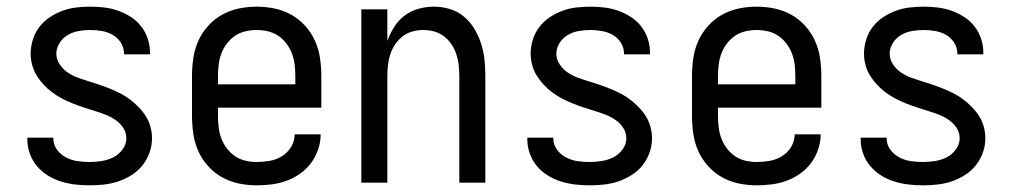

<svg xmlns="http://www.w3.org/2000/svg" viewBox="-20 -548 3040 576"><path d="M249 8Q227 8 205.5 5.5Q184 3 163 -3.5Q142 -10 123.5 -21.5Q105 -33 91 -49.5Q77 -66 69.5 -87Q62 -108 62 -130V-135H140V-132Q140 -114 151 -99Q162 -84 178.5 -75.5Q195 -67 213 -64.5Q231 -62 249 -62Q267 -62 285.5 -65Q304 -68 320 -76Q336 -84 347.5 -99.5Q359 -115 359 -133Q359 -151 349 -165.5Q339 -180 324.5 -189.5Q310 -199 294 -205Q278 -211 261.5 -216Q245 -221 228.5 -226.5Q212 -232 196 -238.5Q180 -245 165 -253Q150 -261 136 -271.5Q122 -282 110.5 -294.5Q99 -307 90 -321.5Q81 -336 76.5 -353Q72 -370 72 -387Q72 -408 78.5 -429Q85 -450 98 -467Q111 -484 129 -496Q147 -508 167 -515.5Q187 -523 208.5 -525.5Q230 -528 251 -528Q272 -528 293 -525.5Q314 -523 334 -516Q354 -509 372 -497.5Q390 -486 403 -469.5Q416 -453 423 -432.5Q430 -412 430 -391V-385H352V-388Q352 -405 342.5 -420Q333 -435 318 -443.5Q303 -452 285.5 -455Q268 -458 251 -458Q234 -458 216.5 -455Q199 -452 184 -443.5Q169 -435 159 -419.5Q149 -404 149 -387Q149 -370 159 -355Q169 -340 183 -330.5Q197 -321 213.5 -315Q230 -309 246.5 -304Q263 -299 279 -293.5Q295 -288 311 -281.5Q327 -275 342.5 -267Q358 -259 371.5 -248.5Q385 -238 397 -225.5Q409 -213 418 -198.5Q427 -184 431.5 -167Q436 -150 436 -133Q436 -111 428.5 -90Q421 -69 407.5 -52Q394 -35 375 -23Q356 -11 335.5 -4Q315 3 293 5.5Q271 8 249 8Z M750 8Q723 8 696.5 2.5Q670 -3 646.5 -16Q623 -29 604.5 -49.5Q586 -70 575 -94.5Q564 -119 560 -146Q556 -173 556 -200V-320Q556 -347 560 -374Q564 -401 575 -425.5Q586 -450 604.5 -470.5Q623 -491 646.5 -504Q670 -517 696.5 -522.5Q723 -528 750 -528Q777 -528 803.5 -522.5Q830 -517 853.5 -504Q877 -491 895.5 -470.5Q914 -450 925 -425.5Q936 -401 940 -374Q944 -347 944 -320V-225H634V-200Q634 -183 636 -166Q638 -149 644 -133Q650 -117 660.5 -103Q671 -89 685 -79.5Q699 -70 716 -66Q733 -62 750 -62Q770 -62 789.5 -65.5Q809 -69 826 -79.5Q843 -90 853.5 -107.5Q864 -125 864 -145H942Q942 -122 934.5 -100Q927 -78 913.5 -59.5Q900 -41 881 -27.5Q862 -14 840.5 -6Q819 2 796 5Q773 8 750 8ZM866 -295V-320Q866 -337 864 -354Q862 -371 856 -387Q850 -403 839.5 -417Q829 -431 815 -440.5Q801 -450 784 -454Q767 -458 750 -458Q733 -458 716 -454Q699 -450 685 -440.5Q671 -431 660.5 -417Q650 -403 644 -387Q638 -371 636 -354Q634 -337 634 -320V-295Z M1064 0V-520H1142V-425Q1150 -447 1162.5 -467Q1175 -487 1193.5 -501Q1212 -515 1235 -521.5Q1258 -528 1281 -528Q1306 -528 1329.5 -521Q1353 -514 1372 -498Q1391 -482 1403.5 -461Q1416 -440 1423.5 -416.5Q1431 -393 1433.5 -368.5Q1436 -344 1436 -320V0H1358V-320Q1358 -337 1356 -353.5Q1354 -370 1349 -385.5Q1344 -401 1334.5 -415Q1325 -429 1312 -439Q1299 -449 1283 -453.5Q1267 -458 1250 -458Q1233 -458 1217 -453.5Q1201 -449 1188 -439Q1175 -429 1165.5 -415Q1156 -401 1151 -385.5Q1146 -370 1144 -353.5Q1142 -337 1142 -320V0Z M1749 8Q1727 8 1705.5 5.5Q1684 3 1663 -3.5Q1642 -10 1623.5 -21.5Q1605 -33 1591 -49.5Q1577 -66 1569.5 -87Q1562 -108 1562 -130V-135H1640V-132Q1640 -114 1651 -99Q1662 -84 1678.5 -75.5Q1695 -67 1713 -64.5Q1731 -62 1749 -62Q1767 -62 1785.5 -65Q1804 -68 1820 -76Q1836 -84 1847.5 -99.5Q1859 -115 1859 -133Q1859 -151 1849 -165.5Q1839 -180 1824.5 -189.5Q1810 -199 1794 -205Q1778 -211 1761.5 -216Q1745 -221 1728.5 -226.5Q1712 -232 1696 -238.5Q1680 -245 1665 -253Q1650 -261 1636 -271.5Q1622 -282 1610.5 -294.5Q1599 -307 1590 -321.5Q1581 -336 1576.5 -353Q1572 -370 1572 -387Q1572 -408 1578.5 -429Q1585 -450 1598 -467Q1611 -484 1629 -496Q1647 -508 1667 -515.5Q1687 -523 1708.5 -525.5Q1730 -528 1751 -528Q1772 -528 1793 -525.5Q1814 -523 1834 -516Q1854 -509 1872 -497.5Q1890 -486 1903 -469.5Q1916 -453 1923 -432.5Q1930 -412 1930 -391V-385H1852V-388Q1852 -405 1842.5 -420Q1833 -435 1818 -443.5Q1803 -452 1785.5 -455Q1768 -458 1751 -458Q1734 -458 1716.5 -455Q1699 -452 1684 -443.5Q1669 -435 1659 -419.5Q1649 -404 1649 -387Q1649 -370 1659 -355Q1669 -340 1683 -330.5Q1697 -321 1713.5 -315Q1730 -309 1746.5 -304Q1763 -299 1779 -293.5Q1795 -288 1811 -281.5Q1827 -275 1842.5 -267Q1858 -259 1871.5 -248.5Q1885 -238 1897 -225.5Q1909 -213 1918 -198.5Q1927 -184 1931.5 -167Q1936 -150 1936 -133Q1936 -111 1928.5 -90Q1921 -69 1907.5 -52Q1894 -35 1875 -23Q1856 -11 1835.5 -4Q1815 3 1793 5.5Q1771 8 1749 8Z M2250 8Q2223 8 2196.5 2.5Q2170 -3 2146.5 -16Q2123 -29 2104.5 -49.5Q2086 -70 2075 -94.5Q2064 -119 2060 -146Q2056 -173 2056 -200V-320Q2056 -347 2060 -374Q2064 -401 2075 -425.5Q2086 -450 2104.5 -470.5Q2123 -491 2146.5 -504Q2170 -517 2196.5 -522.5Q2223 -528 2250 -528Q2277 -528 2303.5 -522.5Q2330 -517 2353.5 -504Q2377 -491 2395.5 -470.5Q2414 -450 2425 -425.5Q2436 -401 2440 -374Q2444 -347 2444 -320V-225H2134V-200Q2134 -183 2136 -166Q2138 -149 2144 -133Q2150 -117 2160.5 -103Q2171 -89 2185 -79.5Q2199 -70 2216 -66Q2233 -62 2250 -62Q2270 -62 2289.5 -65.5Q2309 -69 2326 -79.5Q2343 -90 2353.5 -107.5Q2364 -125 2364 -145H2442Q2442 -122 2434.5 -100Q2427 -78 2413.5 -59.5Q2400 -41 2381 -27.5Q2362 -14 2340.5 -6Q2319 2 2296 5Q2273 8 2250 8ZM2366 -295V-320Q2366 -337 2364 -354Q2362 -371 2356 -387Q2350 -403 2339.5 -417Q2329 -431 2315 -440.5Q2301 -450 2284 -454Q2267 -458 2250 -458Q2233 -458 2216 -454Q2199 -450 2185 -440.5Q2171 -431 2160.5 -417Q2150 -403 2144 -387Q2138 -371 2136 -354Q2134 -337 2134 -320V-295Z M2749 8Q2727 8 2705.5 5.5Q2684 3 2663 -3.5Q2642 -10 2623.5 -21.5Q2605 -33 2591 -49.5Q2577 -66 2569.5 -87Q2562 -108 2562 -130V-135H2640V-132Q2640 -114 2651 -99Q2662 -84 2678.5 -75.5Q2695 -67 2713 -64.5Q2731 -62 2749 -62Q2767 -62 2785.5 -65Q2804 -68 2820 -76Q2836 -84 2847.5 -99.5Q2859 -115 2859 -133Q2859 -151 2849 -165.5Q2839 -180 2824.5 -189.5Q2810 -199 2794 -205Q2778 -211 2761.5 -216Q2745 -221 2728.5 -226.5Q2712 -232 2696 -238.5Q2680 -245 2665 -253Q2650 -261 2636 -271.5Q2622 -282 2610.5 -294.5Q2599 -307 2590 -321.5Q2581 -336 2576.5 -353Q2572 -370 2572 -387Q2572 -408 2578.5 -429Q2585 -450 2598 -467Q2611 -484 2629 -496Q2647 -508 2667 -515.5Q2687 -523 2708.5 -525.5Q2730 -528 2751 -528Q2772 -528 2793 -525.5Q2814 -523 2834 -516Q2854 -509 2872 -497.5Q2890 -486 2903 -469.5Q2916 -453 2923 -432.5Q2930 -412 2930 -391V-385H2852V-388Q2852 -405 2842.5 -420Q2833 -435 2818 -443.5Q2803 -452 2785.5 -455Q2768 -458 2751 -458Q2734 -458 2716.5 -455Q2699 -452 2684 -443.5Q2669 -435 2659 -419.5Q2649 -404 2649 -387Q2649 -370 2659 -355Q2669 -340 2683 -330.5Q2697 -321 2713.5 -315Q2730 -309 2746.5 -304Q2763 -299 2779 -293.5Q2795 -288 2811 -281.5Q2827 -275 2842.5 -267Q2858 -259 2871.5 -248.5Q2885 -238 2897 -225.5Q2909 -213 2918 -198.5Q2927 -184 2931.5 -167Q2936 -150 2936 -133Q2936 -111 2928.5 -90Q2921 -69 2907.5 -52Q2894 -35 2875 -23Q2856 -11 2835.5 -4Q2815 3 2793 5.5Q2771 8 2749 8Z"/></svg>

Font: Iosevka Term Curly
Style: Regular
Weight: 400
Designer: Belleve Invis
Foundry: Belleve Invis
Version: Version 32.3.0